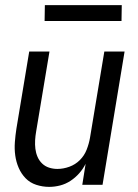

<svg xmlns="http://www.w3.org/2000/svg" viewBox="-20 -721 540 749"><path d="M172 8Q146 8 121.5 0Q97 -8 80 -25.5Q63 -43 53 -66Q43 -89 39.5 -114.5Q36 -140 38 -166.5Q40 -193 44 -219L94 -520H173L121 -208Q118 -191 117 -174Q116 -157 118 -140.5Q120 -124 126.5 -109Q133 -94 144.5 -83Q156 -72 171.5 -67Q187 -62 204 -62Q227 -62 250.5 -70.5Q274 -79 291.5 -96.5Q309 -114 318 -137Q327 -160 331 -183L387 -520H466L380 0H301L314 -82Q304 -62 289 -45Q274 -28 255 -15.5Q236 -3 214.5 2.5Q193 8 172 8ZM154 -639 155 -701H455L454 -639Z"/></svg>

Font: Iosevka Oblique
Style: Regular
Weight: 400
Italic angle: -9°
Monospace: yes
Designer: Belleve Invis
Foundry: Belleve Invis
Version: Version 32.5.0; ttfautohint (v1.8.4)